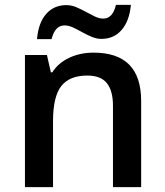

<svg xmlns="http://www.w3.org/2000/svg" viewBox="-20 -765 675 785"><path d="M557.1 0H441.9V-332Q441.9 -394.5 416.7 -425.3Q391.6 -456.1 336.9 -456.1Q264.2 -456.1 230.5 -413.1Q196.8 -370.1 196.8 -269V0H82V-540H171.9L188 -469.2H193.8Q218.3 -507.8 263.2 -528.8Q308.1 -549.8 362.8 -549.8Q557.1 -549.8 557.1 -352.1ZM395 -606Q374.5 -606 354.7 -614.5Q335 -623 315.9 -633.5Q296.9 -644 278.8 -652.6Q260.7 -661.1 244.1 -661.1Q204.6 -661.1 190.9 -605H131.3Q137.2 -672.9 169.2 -708.5Q201.2 -744.1 251 -744.1Q272 -744.1 292 -735.6Q312 -727.1 331.1 -716.6Q350.1 -706.1 367.9 -697.5Q385.7 -689 402.3 -689Q440.9 -689 454.1 -745.1H515.1Q509.3 -679.7 477.5 -642.8Q445.8 -606 395 -606Z"/></svg>

Font: JBL Sans
Style: Semibold
Weight: 600
Version: Version 1.10